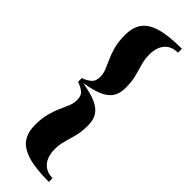

<svg xmlns="http://www.w3.org/2000/svg" viewBox="-308 -789 949 949"><g transform="rotate(45 166.0 -315.0)"><path d="M302 -780.5V-753Q271 -753 250 -739.8Q229 -726.5 218.5 -702.5Q208 -678.5 208 -647Q208 -614 216.5 -585.2Q225 -556.5 233.5 -523.8Q242 -491 242 -446Q242 -407 225.2 -381.8Q208.5 -356.5 172.2 -341Q136 -325.5 77 -315.5Q136 -305.5 172.2 -290Q208.5 -274.5 225.2 -249.2Q242 -224 242 -185Q242 -140 233.5 -107.2Q225 -74.5 216.5 -45.8Q208 -17 208 16Q208 47.5 218.5 71.8Q229 96 250 110Q271 124 302 124V150Q207 150 153 133Q99 116 76.8 82.8Q54.5 49.5 54.5 0Q54.5 -47.5 63.8 -81.8Q73 -116 84.8 -141.8Q96.5 -167.5 105.8 -189.8Q115 -212 115 -235.5Q115 -266.5 96 -280.5Q77 -294.5 54.5 -302V-328Q77 -335.5 96 -350.5Q115 -365.5 115 -396Q115 -419.5 105.8 -441.8Q96.5 -464 84.8 -489.8Q73 -515.5 63.8 -549.5Q54.5 -583.5 54.5 -631Q54.5 -680.5 76.8 -713.8Q99 -747 153 -763.8Q207 -780.5 302 -780.5Z"/></g></svg>

Font: Bodoni Moda 9pt
Style: Bold
Weight: 700
Designer: Owen Earl
Foundry: indestructible type
Version: Version 2.005